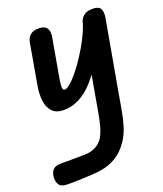

<svg xmlns="http://www.w3.org/2000/svg" viewBox="-227 -639 1019 1201"><g transform="rotate(-20 282.5 -38.5)"><path d="M-54.5 386.5Q-54.5 357 -39 335.8Q-23.5 314.5 17.5 314.5Q27.5 314.5 52.5 314.5Q77.5 314.5 107 314.2Q136.5 314 161.8 313.5Q187 313 198 312Q228.5 308 255.2 292.8Q282 277.5 300 249Q317 219.5 327.8 179Q338.5 138.5 346.8 91.2Q355 44 363.5 -5L388 -142.5Q368 -115.5 346.8 -92.2Q325.5 -69 302.8 -50.8Q280 -32.5 255.5 -19.8Q231 -7 204.8 -0.2Q178.5 6.5 150.5 6.5Q100 6.5 74 -21.2Q48 -49 42.5 -94.2Q37 -139.5 46 -191.5L93.5 -462.5Q99 -494 118.8 -510.8Q138.5 -527.5 173.5 -527.5Q213.5 -527.5 228 -506.8Q242.5 -486 237 -451.5L189 -179Q187 -165 185.8 -152.8Q184.5 -140.5 185.2 -131.2Q186 -122 189 -116.8Q192 -111.5 198 -111.5Q213 -111.5 238 -133Q263 -154.5 292.2 -191Q321.5 -227.5 350.8 -272.5Q380 -317.5 404.8 -365Q429.5 -412.5 444 -455.5Q450 -490.5 472.5 -509Q495 -527.5 532 -527.5Q575 -527.5 586.2 -506Q597.5 -484.5 590.5 -443.5L510 8Q499.5 66.5 490 123.2Q480.5 180 465.2 230.5Q450 281 422 322Q387 374.5 337.8 404Q288.5 433.5 230.5 441Q212.5 444 181.5 446Q150.5 448 116.5 449.2Q82.5 450.5 55 451Q27.5 451.5 16.5 451.5Q-27.5 451.5 -41 433.2Q-54.5 415 -54.5 386.5Z"/></g></svg>

Font: Edu QLD Hand
Style: Regular
Weight: 400
Designer: Tina and Corey Anderson, Eben Sorkin
Foundry: Sorkin Type Co.
Version: Version 2.000